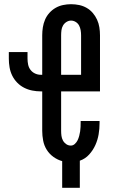

<svg xmlns="http://www.w3.org/2000/svg" viewBox="-20 -763 540 914"><path d="M360 131H276V4Q254 -2 234.5 -16Q215 -30 202.5 -50Q190 -70 185.5 -93.5Q181 -117 181 -140V-328H174Q154 -328 133.5 -332Q113 -336 94.5 -345.5Q76 -355 61.5 -370Q47 -385 38 -403.5Q29 -422 25.5 -442.5Q22 -463 22 -484V-515H111V-484Q111 -469 114 -455Q117 -441 125.5 -430Q134 -419 147 -413Q160 -407 174 -407H181V-595Q181 -614 184 -633Q187 -652 194.5 -669.5Q202 -687 215 -701.5Q228 -716 244.5 -725.5Q261 -735 280 -739Q299 -743 318 -743Q338 -743 357 -739Q376 -735 392.5 -725.5Q409 -716 421.5 -701.5Q434 -687 442 -669.5Q450 -652 453 -633Q456 -614 456 -595V-328H271V-140Q271 -128 272.5 -116.5Q274 -105 279.5 -94.5Q285 -84 295 -77Q305 -70 317 -70Q328 -70 336.5 -78Q345 -86 349.5 -95.5Q354 -105 357 -116Q360 -127 361.5 -137.5Q363 -148 363.5 -159Q364 -170 364 -181V-187H454V-177Q454 -150 449.5 -123.5Q445 -97 434 -72.5Q423 -48 404.5 -27.5Q386 -7 360 2ZM366 -407V-595Q366 -607 364 -619Q362 -631 356.5 -641.5Q351 -652 340.5 -658.5Q330 -665 318 -665Q307 -665 296.5 -658.5Q286 -652 280 -641.5Q274 -631 272.5 -619Q271 -607 271 -595V-407Z"/></svg>

Font: Iosevka Term Curly Semibold
Style: Regular
Weight: 600
Designer: Belleve Invis
Foundry: Belleve Invis
Version: Version 32.3.0